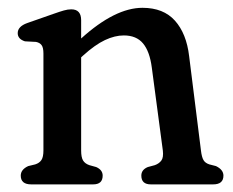

<svg xmlns="http://www.w3.org/2000/svg" viewBox="-20 -484 612 504"><path d="M193 -431V-383Q282 -463.5 354 -463.5Q409 -463.5 439.2 -429.8Q469.5 -396 476.5 -336.5L507.5 -89Q509.5 -72 514 -64Q518.5 -56 529.5 -52.5L547 -48Q566.5 -38.5 566.5 -23Q566.5 0 539.5 0H376Q351 0 351 -23Q351 -38.5 368 -45.5L386.5 -50.5Q397.5 -54.5 403.5 -62.5Q409.5 -70.5 407.5 -88.5L378.5 -306.5Q373 -349 355.5 -370Q338 -391 305 -391Q281.5 -391 255.5 -378.8Q229.5 -366.5 198.5 -338.5L193 -333.5V-89Q193 -71 198 -62.8Q203 -54.5 214.5 -50.5L232.5 -45.5Q249.5 -38 249.5 -23Q249.5 0 224.5 0H62Q34.5 0 34.5 -23Q34.5 -39 54 -48L72.5 -52.5Q83.5 -56 88.8 -64Q94 -72 94 -89V-343.5Q94 -359 89.2 -365.5Q84.5 -372 74.5 -374L45.5 -375.5Q26.5 -381.5 26.5 -397Q26.5 -414.5 51.5 -423.5L121.5 -448Q137 -453.5 147.5 -456.5Q158 -459.5 167 -459.5Q193 -459.5 193 -431Z"/></svg>

Font: Fraunces 72pt S100
Style: Regular
Weight: 400
Version: Version 1.000; ttfautohint (v1.8.3)